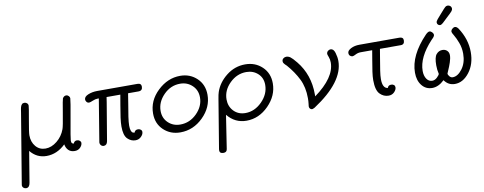

<svg xmlns="http://www.w3.org/2000/svg" viewBox="-68 -950 3811 1512"><g transform="rotate(-10 1837.5 -194.0)"><path d="M8 197Q8 192 10 184L101 -365Q102 -371 103.5 -381.5Q105 -392 106 -397Q107 -402 109 -410Q111 -418 113.5 -422Q116 -426 119.5 -430.5Q123 -435 128 -437Q133 -439 140 -439Q152 -439 161 -431Q170 -423 170 -411Q170 -398 152.5 -301Q135 -204 135 -180Q135 -126 165 -90.5Q195 -55 243 -55Q291 -55 335.5 -91Q380 -127 400 -182Q408 -203 425 -308Q442 -413 446 -421Q457 -439 474 -439Q486 -439 494.5 -430Q503 -421 503 -412Q503 -394 476 -246Q449 -98 449 -83Q449 -68 453 -62.5Q457 -57 468 -55Q476 -76 497 -76Q509 -76 518.5 -68.5Q528 -61 528 -50Q528 -32 511 -14Q494 4 466 4Q435 4 416.5 -14Q398 -32 393 -62Q325 4 241 4Q163 4 112 -59L71 189Q65 226 38 226Q26 226 17 218Q8 210 8 197Z M616 -381Q616 -404 649 -417.5Q682 -431 722 -431H1043Q1074 -431 1074 -404Q1074 -371 1041 -371H958Q955 -345 945 -289.5Q935 -234 928.5 -189Q922 -144 922 -118Q922 -92 927.5 -78Q933 -64 939 -61Q945 -58 955 -57Q961 -78 985 -78Q997 -78 1006.5 -71Q1016 -64 1016 -52Q1016 -33 997.5 -14.5Q979 4 952 4Q916 4 888.5 -23.5Q861 -51 861 -122Q861 -151 866.5 -192.5Q872 -234 882 -289.5Q892 -345 896 -371H786L780 -331L729 -27Q723 4 697 4Q685 4 677 -4.5Q669 -13 668 -23Q667 -27 670 -42L724 -371H714Q696 -371 674 -361.5Q652 -352 644 -352Q631 -352 623.5 -361.5Q616 -371 616 -381Z M1124 -179Q1124 -282 1204.5 -358.5Q1285 -435 1385 -435Q1464 -435 1518 -383.5Q1572 -332 1572 -251Q1572 -151 1493.5 -73.5Q1415 4 1311 4Q1232 4 1178 -47Q1124 -98 1124 -179ZM1186 -189Q1186 -131 1225 -94Q1264 -57 1321 -57Q1397 -57 1453.5 -113.5Q1510 -170 1510 -241Q1510 -299 1470.5 -336.5Q1431 -374 1374 -374Q1298 -374 1242 -317Q1186 -260 1186 -189Z M1586 197Q1586 189 1587 186L1651 -202Q1657 -240 1663 -257Q1687 -329 1754 -382Q1821 -435 1905 -435Q1985 -435 2039.5 -383.5Q2094 -332 2094 -251Q2094 -152 2017 -74Q1940 4 1840 4Q1748 4 1688 -70L1647 196Q1644 222 1617 222Q1586 222 1586 197ZM1713 -188Q1713 -132 1749 -94.5Q1785 -57 1842 -57Q1916 -57 1974.5 -116Q2033 -175 2033 -249Q2033 -305 1995.5 -339.5Q1958 -374 1903 -374Q1828 -374 1770.5 -317.5Q1713 -261 1713 -188Z M2200 -408Q2200 -421 2210.5 -429.5Q2221 -438 2234 -438Q2251 -438 2266.5 -427Q2282 -416 2313 -378Q2405 -265 2405 -108V-91Q2572 -212 2572 -333Q2572 -357 2564 -377.5Q2556 -398 2556 -403Q2556 -417 2566 -426Q2576 -435 2588 -435Q2612 -435 2622.5 -400Q2633 -365 2633 -334Q2633 -167 2385 -4Q2369 4 2365 4Q2354 4 2347.5 -3.5Q2341 -11 2341 -22Q2341 -24 2343.5 -43.5Q2346 -63 2346 -87Q2346 -175 2313.5 -240.5Q2281 -306 2227 -368Q2225 -370 2220 -374.5Q2215 -379 2213.5 -381Q2212 -383 2208.5 -387Q2205 -391 2203.5 -393.5Q2202 -396 2201 -400Q2200 -404 2200 -408Z M2721 -381Q2721 -401 2750 -416Q2779 -431 2819 -431H3138Q3169 -431 3169 -405Q3169 -371 3139 -371H2972Q2968 -345 2959 -293Q2950 -241 2944 -201Q2938 -161 2938 -135Q2938 -61 2980 -57Q2986 -78 3010 -78Q3023 -78 3031.5 -71Q3040 -64 3040 -52Q3040 -33 3022 -14.5Q3004 4 2976 4Q2936 4 2906.5 -26.5Q2877 -57 2877 -137Q2877 -165 2882.5 -204Q2888 -243 2897 -294Q2906 -345 2910 -371H2819Q2796 -371 2777 -361Q2758 -351 2750 -351Q2738 -351 2729.5 -359.5Q2721 -368 2721 -381Z M3211 -138Q3211 -276 3348 -419Q3367 -438 3379 -438Q3390 -438 3400 -427.5Q3410 -417 3410 -406Q3410 -401 3407 -395.5Q3404 -390 3401 -386.5Q3398 -383 3392.5 -377.5Q3387 -372 3385 -370Q3273 -250 3273 -141Q3273 -102 3290 -77Q3307 -52 3335 -52Q3356 -52 3375 -70.5Q3394 -89 3394 -98Q3394 -101 3392 -108.5Q3390 -116 3388 -130.5Q3386 -145 3386 -166Q3386 -230 3405 -253Q3425 -277 3454 -277Q3477 -277 3491.5 -263Q3506 -249 3506 -226Q3506 -202 3495 -169.5Q3484 -137 3473 -113Q3462 -89 3462 -87Q3462 -76 3473 -63.5Q3484 -51 3498 -51Q3539 -51 3575 -99.5Q3611 -148 3611 -220Q3611 -267 3595.5 -308Q3580 -349 3565 -373.5Q3550 -398 3550 -405Q3550 -418 3561 -428Q3572 -438 3583 -438Q3596 -438 3609 -421Q3672 -326 3672 -222Q3672 -126 3622 -61Q3572 4 3506 4Q3454 4 3422 -41Q3375 4 3325 4Q3274 4 3242.5 -35.5Q3211 -75 3211 -138ZM3448 -497Q3448 -508 3461 -523Q3475 -539 3496 -563Q3528 -600 3536.5 -607Q3545 -614 3556 -614Q3568 -614 3577 -605.5Q3586 -597 3586 -585Q3586 -575 3577.5 -564.5Q3569 -554 3532 -520Q3509 -499 3495 -485Q3481 -473 3472 -473Q3462 -473 3455 -480Q3448 -487 3448 -497Z"/></g></svg>

Font: CMU Typewriter Text
Style: LightOblique
Weight: 200
Italic angle: -9.46001°
Version: Version 0.7.0